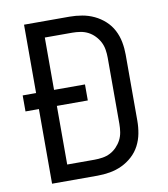

<svg xmlns="http://www.w3.org/2000/svg" viewBox="-82 -805 765 874"><g transform="rotate(-10 300.0 -367.5)"><path d="M88 0V-345H26V-419H88V-735H298Q327 -735 356 -730Q385 -725 411.5 -712.5Q438 -700 460 -680Q482 -660 495.5 -634Q509 -608 514.5 -579Q520 -550 520 -521V-215Q520 -185 514.5 -156Q509 -127 495.5 -101Q482 -75 460 -55Q438 -35 411.5 -22.5Q385 -10 356 -5Q327 0 298 0ZM297 -74Q316 -74 335 -77Q354 -80 370.5 -88.5Q387 -97 400.5 -111Q414 -125 422.5 -141.5Q431 -158 434 -177Q437 -196 437 -215V-521Q437 -539 434 -558Q431 -577 422.5 -593.5Q414 -610 400.5 -624Q387 -638 370.5 -646.5Q354 -655 335 -658Q316 -661 298 -661H171V-419H314V-345H171V-74Z"/></g></svg>

Font: Iosevka Curly Extended
Style: Regular
Weight: 400
Width: 7
Monospace: yes
Designer: Belleve Invis
Foundry: Belleve Invis
Version: Version 11.1.0; ttfautohint (v1.8.3)